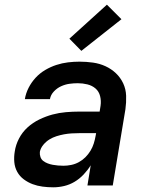

<svg xmlns="http://www.w3.org/2000/svg" viewBox="-20 -791 640 819"><path d="M207 8Q184 8 161.5 5Q139 2 119 -5.5Q99 -13 81.5 -26Q64 -39 53.5 -58Q43 -77 41 -99.5Q39 -122 43 -145Q47 -173 61 -200Q75 -227 97.5 -247.5Q120 -268 148 -281.5Q176 -295 204 -302.5Q232 -310 261 -312.5Q290 -315 318 -315H405L409 -340Q412 -361 407 -381Q402 -401 387.5 -413.5Q373 -426 353 -431Q333 -436 312 -436Q294 -436 276 -433.5Q258 -431 240.5 -423Q223 -415 209.5 -400.5Q196 -386 193 -368H86Q90 -393 102 -416.5Q114 -440 132 -459.5Q150 -479 173 -492.5Q196 -506 220.5 -514Q245 -522 270 -525Q295 -528 319 -528Q348 -528 376.5 -524Q405 -520 430 -508.5Q455 -497 474.5 -478.5Q494 -460 505.5 -435.5Q517 -411 518 -382.5Q519 -354 515 -325L461 0H353L367 -86Q354 -65 336.5 -46.5Q319 -28 298 -15.5Q277 -3 253.5 2.5Q230 8 207 8ZM251 -84Q267 -84 284 -87.5Q301 -91 316.5 -99.5Q332 -108 344.5 -120.5Q357 -133 366 -148Q375 -163 380 -179Q385 -195 388 -212L390 -223H318Q302 -223 285.5 -222Q269 -221 253 -218Q237 -215 221 -210Q205 -205 190.5 -196Q176 -187 164.5 -173Q153 -159 150 -143Q149 -132 152.5 -121.5Q156 -111 164.5 -104.5Q173 -98 183.5 -94Q194 -90 205 -88Q216 -86 227.5 -85Q239 -84 251 -84ZM327 -574 276 -626 436 -771 498 -709Z"/></svg>

Font: Iosevka Aile Semibold
Style: Italic
Weight: 600
Italic angle: -9°
Designer: Belleve Invis
Foundry: Belleve Invis
Version: Version 31.1.0; ttfautohint (v1.8.4)